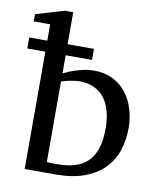

<svg xmlns="http://www.w3.org/2000/svg" viewBox="-83 -803 721 869"><g transform="rotate(10 277.5 -368.5)"><path d="M521 -263.2Q521 -206.5 504.4 -158.4Q487.8 -110.4 452.9 -75.2Q418 -40 363.5 -20Q309.1 0 233.9 0H89.8V-539.1H6.8V-589.8H89.8V-665H14.2V-698.2L144 -736.8H183.1V-589.8H304.2V-539.1H183.1V-456.1Q191.9 -460 206.3 -466.3Q220.7 -472.7 239 -478.5Q257.3 -484.4 278.6 -488.8Q299.8 -493.2 321.8 -493.2Q371.1 -493.2 408.4 -474.6Q445.8 -456.1 470.7 -424.3Q495.6 -392.6 508.3 -350.8Q521 -309.1 521 -263.2ZM418.9 -243.2Q418.9 -290.5 408.4 -326.2Q397.9 -361.8 378.2 -385.7Q358.4 -409.7 329.8 -421.9Q301.3 -434.1 265.1 -434.1Q256.8 -434.1 245.8 -432.6Q234.9 -431.2 223.4 -429Q211.9 -426.8 201.2 -424.1Q190.4 -421.4 183.1 -418.9V-47.9Q191.4 -47.4 200.2 -47.4Q207.5 -46.9 215.8 -46.9H231.9Q276.4 -46.9 311 -57.1Q345.7 -67.4 369.6 -90.3Q393.6 -113.3 406.2 -150.9Q418.9 -188.5 418.9 -243.2Z"/></g></svg>

Font: Charis SIL Phon
Style: Regular
Weight: 400
Foundry: SIL International
Version: Version 5.000